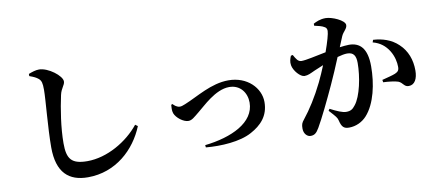

<svg xmlns="http://www.w3.org/2000/svg" viewBox="-73 -1065 3146 1393"><g transform="rotate(-10 1500.0 -369.0)"><path d="M185 -747C218 -735 233 -728 250 -714C268 -698 273 -680 273 -631C273 -556 252 -353 252 -210C252 -23 338 50 478 50C684 50 832 -90 898 -253L880 -266C792 -156 640 -66 494 -66C376 -66 345 -109 345 -223C345 -338 367 -475 388 -571C399 -622 426 -638 426 -666C426 -707 331 -781 263 -782C237 -782 211 -773 185 -763Z M1173 -367 1163 -363C1162 -345 1159 -322 1166 -301C1179 -265 1230 -226 1266 -226C1292 -226 1310 -244 1353 -279C1394 -310 1496 -417 1599 -417C1681 -417 1726 -352 1726 -281C1726 -133 1552 -54 1355 -32L1357 -15C1467 -5 1610 -13 1696 -61C1772 -102 1833 -162 1833 -266C1833 -369 1741 -466 1602 -466C1474 -466 1360 -389 1263 -350C1244 -342 1233 -339 1223 -339C1202 -339 1182 -356 1173 -367Z M2681 -555C2735 -541 2771 -511 2797 -470C2824 -427 2832 -380 2832 -351C2833 -324 2824 -313 2801 -303C2779 -294 2745 -286 2703 -275L2706 -257C2741 -256 2793 -250 2815 -242C2848 -229 2850 -197 2885 -198C2929 -198 2951 -241 2951 -301C2951 -379 2926 -449 2870 -501C2820 -549 2752 -570 2687 -573ZM2284 -748C2312 -742 2342 -735 2358 -724C2370 -718 2374 -707 2374 -694C2374 -674 2358 -616 2332 -544C2255 -529 2184 -512 2150 -512C2124 -512 2112 -534 2094 -566L2080 -563C2072 -543 2064 -521 2069 -494C2076 -453 2122 -401 2152 -401C2179 -401 2198 -412 2231 -427L2298 -455C2282 -416 2265 -376 2246 -337C2197 -237 2143 -153 2094 -92C2075 -69 2071 -57 2071 -27C2071 11 2096 35 2120 35C2147 35 2163 25 2185 -13C2221 -74 2283 -203 2329 -303C2354 -357 2385 -429 2412 -495C2440 -503 2466 -508 2484 -508C2531 -508 2548 -481 2548 -427C2548 -327 2520 -185 2472 -127C2453 -102 2437 -92 2405 -92C2378 -92 2339 -109 2289 -135L2280 -122C2328 -70 2335 -61 2340 -41C2352 9 2367 24 2406 24C2457 24 2504 1 2536 -34C2610 -115 2640 -259 2640 -387C2640 -520 2588 -568 2508 -568C2489 -568 2464 -565 2440 -562L2471 -637C2485 -670 2514 -685 2514 -713C2514 -748 2421 -788 2375 -788C2333 -788 2305 -774 2284 -763Z"/></g></svg>

Font: Noto Serif SC
Style: Bold
Weight: 700
Designer: Ryoko NISHIZUKA 西塚涼子 (kana & ideographs); Frank Grießhammer (Latin, Greek & Cyrillic); Wenlong ZHANG 张文龙 (bopomofo); San
Foundry: Adobe
Version: Version 2.001;hotconv 1.1.0;makeotfexe 2.6.0